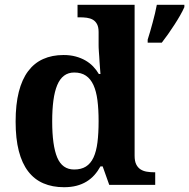

<svg xmlns="http://www.w3.org/2000/svg" viewBox="-20 -780 798 810"><path d="M547.9 -123Q547.9 -100.1 554.7 -86.4Q561.5 -72.8 573 -65.4Q584.5 -58.1 599.4 -55.7Q614.3 -53.2 630.9 -53.2H634.8V0H440.9L413.1 -78.1H403.8Q392.6 -57.6 378.2 -41.5Q363.8 -25.4 345 -13.9Q326.2 -2.4 302.7 3.7Q279.3 9.8 250 9.8Q201.2 9.8 163.1 -6.6Q125 -22.9 98.9 -56.9Q72.8 -90.8 59.3 -143.1Q45.9 -195.3 45.9 -267.1Q45.9 -339.4 59.3 -392.3Q72.8 -445.3 98.6 -479.7Q124.5 -514.2 162.1 -531Q199.7 -547.9 248 -547.9Q276.4 -547.9 299.1 -541.7Q321.8 -535.6 340.1 -525.1Q358.4 -514.6 372.6 -500Q386.7 -485.4 397 -467.8H403.8Q401.9 -495.6 399.9 -520Q399.4 -530.3 398.7 -541Q397.9 -551.8 397.2 -561.3Q396.5 -570.8 396.2 -578.1Q396 -585.4 396 -589.8V-645Q396 -665.5 389.4 -678Q382.8 -690.4 371.8 -696.8Q360.8 -703.1 346.2 -705.1Q331.5 -707 314.9 -707H307.1V-759.8H547.9ZM293 -64.9Q322.8 -64.9 342.5 -77.4Q362.3 -89.8 374.3 -115.2Q386.2 -140.6 391.1 -179Q396 -217.3 396 -269Q396 -318.4 391.1 -356.7Q386.2 -395 374.3 -421.1Q362.3 -447.3 342.5 -460.7Q322.8 -474.1 293 -474.1Q268.1 -474.1 250.2 -460.7Q232.4 -447.3 221.4 -420.9Q210.4 -394.5 205.3 -356.2Q200.2 -317.9 200.2 -268.1Q200.2 -166 221.4 -115.5Q242.7 -64.9 293 -64.9ZM603 -612.8Q607.9 -627.9 613.3 -646.5Q618.7 -665 624 -684.8Q629.4 -704.6 634 -723.9Q638.7 -743.2 641.6 -759.8H757.8V-750Q751 -734.4 740 -715.1Q729 -695.8 715.8 -675.5Q702.6 -655.3 689 -635.7Q675.3 -616.2 662.6 -600.1H603Z"/></svg>

Font: Droids
Style: b
Weight: 700
Foundry: Ascender Corporation
Version: Version 1.00 build 113